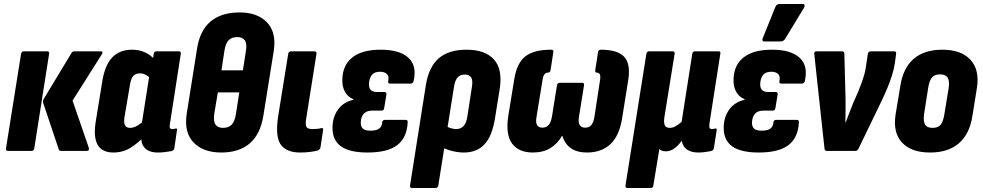

<svg xmlns="http://www.w3.org/2000/svg" viewBox="-20 -753 4904 958"><path d="M286 0Q275 0 273 -8L196 -238Q192 -248 198 -259L337 -489Q342 -497 351 -497H482Q497 -497 488 -482L342 -251L423 -16Q425 -9 422.5 -4.5Q420 0 413 0ZM20 0Q8 0 10 -13L85 -484Q88 -497 99 -497H216Q227 -497 225 -484L151 -13Q149 0 137 0Z M546 8Q489 8 467 -31Q445 -70 458 -148L490 -345Q503 -428 540 -466.5Q577 -505 639 -505Q674 -505 703 -492Q732 -479 754 -453L737 -356Q723 -371 708 -379Q693 -387 679 -387Q657 -387 645.5 -374.5Q634 -362 629 -333L601 -168Q597 -141 603.5 -128Q610 -115 630 -115Q646 -115 664.5 -125.5Q683 -136 704 -156L710 -83Q673 -42 633.5 -17Q594 8 546 8ZM768 8Q721 8 700 -17.5Q679 -43 686 -93L689 -110L686 -127L731 -413L741 -444L747 -484Q749 -497 761 -497H872Q884 -497 882 -484L828 -136Q825 -120 828 -114.5Q831 -109 840 -109Q845 -109 849 -110Q853 -111 857 -112Q865 -113 863 -104L850 -14Q849 -3 835 1Q818 4 801.5 6Q785 8 768 8Z M1084 8Q994 8 945.5 -42.5Q897 -93 912 -188L963 -509Q977 -601 1031 -646Q1085 -691 1175 -691Q1265 -691 1312.5 -641Q1360 -591 1346 -499L1294 -175Q1279 -83 1226 -37.5Q1173 8 1084 8ZM1093 -115Q1120 -115 1135.5 -130.5Q1151 -146 1157 -183L1174 -292H1067L1049 -185Q1044 -147 1055.5 -131Q1067 -115 1093 -115ZM1085 -402H1192L1207 -499Q1213 -536 1201.5 -552Q1190 -568 1164 -568Q1137 -568 1121.5 -553Q1106 -538 1100 -501Z M1477 8Q1411 8 1382 -30Q1353 -68 1367 -167L1418 -484Q1420 -497 1433 -497H1548Q1561 -497 1559 -484L1507 -156Q1503 -128 1510 -118.5Q1517 -109 1539 -109Q1550 -109 1562 -110Q1574 -111 1584 -114Q1594 -116 1592 -103L1579 -17Q1576 -6 1565 -2Q1550 2 1527.5 5Q1505 8 1477 8Z M1814 8Q1724 8 1681 -23Q1638 -54 1639 -118Q1640 -170 1667 -207Q1694 -244 1743 -255V-258Q1716 -269 1701.5 -294.5Q1687 -320 1688 -355Q1689 -427 1737.5 -466Q1786 -505 1880 -505Q1974 -505 2017.5 -465Q2061 -425 2044 -350Q2041 -336 2030 -336H1926Q1914 -336 1917 -349Q1922 -371 1911 -383Q1900 -395 1876 -395Q1848 -395 1835 -378.5Q1822 -362 1821 -332Q1821 -313 1830.5 -303.5Q1840 -294 1861 -294H1898Q1910 -294 1908 -281L1897 -214Q1895 -201 1884 -201H1837Q1809 -201 1795 -185.5Q1781 -170 1780 -141Q1780 -120 1791.5 -110.5Q1803 -101 1828 -101Q1858 -101 1872 -111.5Q1886 -122 1887 -143Q1889 -155 1901 -155H2004Q2016 -155 2014 -141Q2010 -65 1961.5 -28.5Q1913 8 1814 8Z M2036 185Q2024 185 2026 172L2105 -329Q2120 -420 2169.5 -462.5Q2219 -505 2308 -505Q2400 -505 2444 -457Q2488 -409 2474 -313L2450 -164Q2436 -75 2398 -33.5Q2360 8 2294 8Q2266 8 2234.5 0Q2203 -8 2181 -21L2197 -128Q2210 -120 2226 -114.5Q2242 -109 2256 -109Q2279 -109 2293 -124Q2307 -139 2312 -172L2335 -322Q2340 -353 2330.5 -367Q2321 -381 2299 -381Q2276 -381 2263.5 -367Q2251 -353 2246 -324L2167 172Q2165 185 2153 185Z M2639 8Q2568 8 2535 -37Q2502 -82 2516 -174L2547 -364Q2561 -442 2603.5 -473.5Q2646 -505 2730 -505Q2743 -505 2741 -493L2727 -403Q2724 -391 2716 -391Q2704 -391 2697 -382.5Q2690 -374 2687 -354L2657 -170Q2652 -141 2660 -128.5Q2668 -116 2686 -116Q2705 -116 2717 -129Q2729 -142 2734 -171L2759 -327Q2761 -340 2773 -340H2884Q2896 -340 2894 -327L2869 -171Q2864 -142 2872.5 -129Q2881 -116 2900 -116Q2919 -116 2930 -128.5Q2941 -141 2946 -170L2974 -354Q2977 -374 2973 -382Q2969 -390 2956 -391Q2949 -391 2950 -403L2964 -493Q2966 -505 2978 -505Q3062 -505 3094.5 -469.5Q3127 -434 3115 -356L3084 -162Q3070 -75 3025.5 -33.5Q2981 8 2909 8Q2859 8 2828.5 -13.5Q2798 -35 2786 -75H2784Q2762 -36 2726 -14Q2690 8 2639 8Z M3111 185Q3099 185 3101 172L3205 -484Q3207 -497 3219 -497H3336Q3348 -497 3346 -484L3295 -168Q3291 -139 3297.5 -127Q3304 -115 3322 -115Q3337 -115 3351.5 -123.5Q3366 -132 3381 -145L3434 -484Q3436 -497 3448 -497H3564Q3578 -497 3574 -484L3520 -138Q3518 -121 3520.5 -115Q3523 -109 3533 -109Q3538 -109 3541.5 -110Q3545 -111 3549 -112Q3558 -113 3556 -103L3542 -14Q3541 -3 3527 1Q3511 4 3495.5 6Q3480 8 3464 8Q3431 8 3409 -6Q3387 -20 3382 -50H3381Q3364 -26 3344 -12Q3324 2 3303 2Q3292 2 3283 -1Q3274 -4 3270 -10L3240 172Q3239 185 3226 185Z M3766 8Q3676 8 3633 -23Q3590 -54 3591 -118Q3592 -170 3619 -207Q3646 -244 3695 -255V-258Q3668 -269 3653.5 -294.5Q3639 -320 3640 -355Q3641 -427 3689.5 -466Q3738 -505 3832 -505Q3926 -505 3969.5 -465Q4013 -425 3996 -350Q3993 -336 3982 -336H3878Q3866 -336 3869 -349Q3874 -371 3863 -383Q3852 -395 3828 -395Q3800 -395 3787 -378.5Q3774 -362 3773 -332Q3773 -313 3782.5 -303.5Q3792 -294 3813 -294H3850Q3862 -294 3860 -281L3849 -214Q3847 -201 3836 -201H3789Q3761 -201 3747 -185.5Q3733 -170 3732 -141Q3732 -120 3743.5 -110.5Q3755 -101 3780 -101Q3810 -101 3824 -111.5Q3838 -122 3839 -143Q3841 -155 3853 -155H3956Q3968 -155 3966 -141Q3962 -65 3913.5 -28.5Q3865 8 3766 8ZM3793 -546Q3786 -546 3784.5 -551.5Q3783 -557 3786 -563L3849 -719Q3853 -728 3858.5 -730.5Q3864 -733 3871 -733H3985Q3993 -733 3994.5 -727.5Q3996 -722 3992 -715L3898 -560Q3890 -546 3873 -546Z M4106 0Q4095 0 4094 -11L4043 -482Q4041 -497 4054 -497H4181Q4193 -497 4193 -486L4199 -255Q4199 -226 4199 -198.5Q4199 -171 4198 -143H4200Q4209 -167 4218.5 -191.5Q4228 -216 4237 -239L4261 -293Q4270 -316 4278.5 -338.5Q4287 -361 4293 -383Q4299 -405 4302 -429L4310 -484Q4314 -497 4324 -497H4442Q4454 -497 4451 -483L4445 -438Q4441 -410 4431.5 -379.5Q4422 -349 4409.5 -318.5Q4397 -288 4382 -256L4263 -10Q4258 0 4248 0Z M4621 8Q4526 8 4480 -42.5Q4434 -93 4449 -184L4472 -323Q4486 -414 4539 -459.5Q4592 -505 4682 -505Q4776 -505 4822.5 -454.5Q4869 -404 4854 -312L4832 -175Q4818 -84 4764.5 -38Q4711 8 4621 8ZM4633 -115Q4660 -115 4673 -130Q4686 -145 4692 -183L4713 -311Q4719 -348 4708.5 -365Q4698 -382 4670 -382Q4644 -382 4630.5 -367Q4617 -352 4611 -313L4591 -185Q4586 -149 4595.5 -132Q4605 -115 4633 -115Z"/></svg>

Font: Sofia Sans Condensed Black
Style: Italic
Weight: 900
Italic angle: -9°
Version: Version 4.100